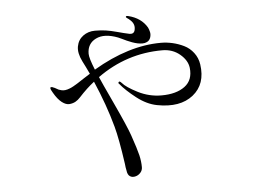

<svg xmlns="http://www.w3.org/2000/svg" viewBox="-48 -690 1097 787"><g transform="rotate(-5 500.0 -296.5)"><path d="M783 -402Q795 -320 740.5 -276.5Q686 -233 592 -251Q550 -259 509 -291Q468 -323 445 -351Q440 -355 444 -359Q447 -364 456 -354Q471 -336 517 -312.5Q563 -289 614 -289Q675 -289 710 -315Q745 -341 739 -392Q735 -423 705 -448Q675 -473 633 -473Q486 -473 365 -386Q371 -371 417 -272.5Q463 -174 476 -136Q496 -78 502 -52.5Q508 -27 508 -3Q508 10 499.5 19.5Q491 29 480 32Q466 36 456 29.5Q446 23 444 5Q443 0 441.5 -8.5Q440 -17 440 -22Q425 -127 411 -178Q386 -270 343 -369Q312 -345 280 -310Q271 -300 260.5 -294Q250 -288 235.5 -286.5Q221 -285 204 -298Q187 -311 171 -339Q155 -365 169 -362Q172 -362 177 -359Q179 -359 185.5 -355Q192 -351 195.5 -349.5Q199 -348 206.5 -346Q214 -344 222.5 -345Q231 -346 241 -350Q247 -352 257 -357.5Q267 -363 275.5 -368.5Q284 -374 301.5 -385.5Q319 -397 329 -403Q314 -435 303 -456Q285 -492 290 -519Q295 -546 316 -561.5Q337 -577 365 -577Q390 -577 410 -574Q430 -571 457.5 -563.5Q485 -556 500 -553Q525 -546 528 -569Q532 -592 511 -609Q507 -613 502 -616Q495 -620 496.5 -623.5Q498 -627 506 -625Q559 -612 583 -571Q587 -563 589.5 -552Q592 -541 588 -529Q584 -517 573 -512Q565 -508 555 -508Q545 -508 535 -510Q525 -512 512.5 -516.5Q500 -521 491.5 -525Q483 -529 472.5 -534Q462 -539 457 -541Q402 -562 366.5 -544.5Q331 -527 331 -485Q331 -467 351 -418Q497 -504 630 -504Q654 -504 678 -498.5Q702 -493 724.5 -482Q747 -471 763 -450Q779 -429 783 -402Z"/></g></svg>

Font: TsukuhouMincho
Style: Regular
Weight: 400
Designer: Iose
Foundry: Typographish
Version: Version 1.001; ttfautohint (v1.8.3)